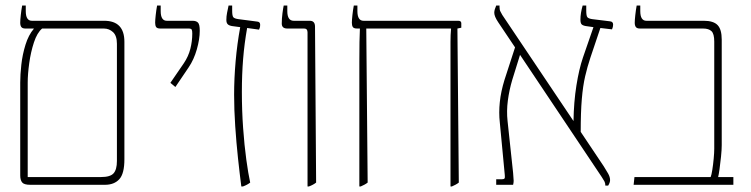

<svg xmlns="http://www.w3.org/2000/svg" viewBox="-20 -667 2712 693"><path d="M89 0Q67 0 60 -8.5Q53 -17 53 -34V-369Q53 -397 57 -433.5Q61 -470 72 -505.5Q83 -541 102 -563V-564H72Q61 -564 57 -569.5Q53 -575 53 -585Q53 -594 55 -612.5Q57 -631 60 -647H73V-627Q73 -592 95 -592H356Q429 -592 429 -516V-92Q429 -40 410.5 -20Q392 0 359 0ZM80 -28H345Q378 -28 390 -41.5Q402 -55 402 -86V-509Q402 -538 388 -551Q374 -564 355 -564H132Q114 -549 102.5 -514Q91 -479 85.5 -439Q80 -399 80 -369Z M613 -353 595 -368 643 -438Q660 -463 667 -490.5Q674 -518 674 -546Q674 -556 672 -560Q670 -564 661 -564H559Q547 -564 543.5 -569.5Q540 -575 540 -585Q540 -594 542 -612.5Q544 -631 547 -647H560V-627Q560 -592 582 -592H675Q688 -592 694.5 -585.5Q701 -579 701 -556Q701 -526 690.5 -489Q680 -452 661 -424Z M851 6Q845 -40 839 -96Q833 -152 829 -211.5Q825 -271 825 -325Q825 -384 830.5 -446.5Q836 -509 847 -569L817 -573Q806 -575 801.5 -580Q797 -585 797 -595Q797 -608 799.5 -620.5Q802 -633 805 -647H818V-629Q818 -610 822 -605Q826 -600 840 -598L909 -589Q919 -588 919 -578Q919 -572 918 -568Q917 -564 915 -560L872 -566Q862 -510 857.5 -454Q853 -398 853 -335Q853 -268 857.5 -205Q862 -142 869 -91Q876 -40 883 -8Q878 -4 871.5 -0.5Q865 3 857 6Z M1090 6V-550Q1090 -564 1078 -564H1017Q997 -564 997 -582Q997 -600 999.5 -619Q1002 -638 1004 -647H1017V-627Q1017 -592 1040 -592H1098Q1117 -592 1117 -571L1121 -8Q1116 -4 1109.5 -0.5Q1103 3 1095 6Z M1277 6V-444Q1277 -488 1277.5 -515Q1278 -542 1279 -563V-564H1269Q1257 -564 1253.5 -569.5Q1250 -575 1250 -585Q1250 -594 1252 -612.5Q1254 -631 1257 -647H1270V-627Q1270 -592 1292 -592H1634Q1645 -592 1645 -583V-567L1631 -564L1636 -8Q1631 -4 1624.5 -0.5Q1618 3 1611 6H1606V-444Q1606 -488 1606 -515Q1606 -542 1608 -563V-564H1302L1307 -8Q1302 -4 1295.5 -0.5Q1289 3 1282 6Z M1771 0V-20H1792Q1799 -20 1801 -23Q1803 -26 1802 -35L1784 -225Q1780 -260 1784 -298.5Q1788 -337 1801 -379L1839 -496L1778 -587Q1764 -608 1764 -621Q1764 -627 1766 -633.5Q1768 -640 1771 -647H1783V-641Q1783 -631 1786.5 -625Q1790 -619 1793 -613L2050 -230Q2051 -299 2060.5 -358.5Q2070 -418 2084 -459L2122 -569L2094 -573Q2083 -575 2079 -579.5Q2075 -584 2075 -596Q2075 -608 2077 -620.5Q2079 -633 2083 -647H2096V-629Q2096 -610 2100 -605Q2104 -600 2117 -598L2182 -590Q2193 -589 2193 -578Q2193 -570 2189 -561L2147 -566L2111 -459Q2100 -426 2092 -391.5Q2084 -357 2080 -309.5Q2076 -262 2076 -191L2159 -67Q2168 -53 2175 -40.5Q2182 -28 2182 -17Q2182 -8 2175 3H2165Q2165 -6 2161.5 -12.5Q2158 -19 2152 -28L1857 -469L1829 -379Q1818 -342 1813 -304Q1808 -266 1812 -230L1832 -43Q1834 -21 1834 -14.5Q1834 -8 1832 0Z M2267 0 2270 -28H2545Q2548 -35 2551 -54Q2554 -73 2556 -94.5Q2558 -116 2558 -130V-517Q2558 -545 2548 -554.5Q2538 -564 2518 -564H2290Q2279 -564 2275 -569.5Q2271 -575 2271 -585Q2271 -594 2273 -612.5Q2275 -631 2278 -647H2291V-627Q2291 -592 2313 -592H2520Q2555 -592 2570 -576.5Q2585 -561 2585 -524V-143Q2585 -127 2582.5 -102Q2580 -77 2577 -56Q2574 -35 2572 -28H2627V0Z"/></svg>

Font: Noto Serif Hebrew SemiCondensed Thin
Style: Regular
Weight: 100
Width: 4
Designer: Monotype Design Team
Foundry: Monotype Imaging Inc.
Version: Version 2.004; ttfautohint (v1.8.4.7-5d5b)